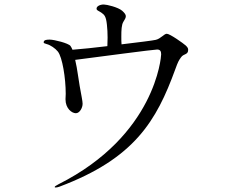

<svg xmlns="http://www.w3.org/2000/svg" viewBox="-20 -795 1040 853"><path d="M805 -593C795 -602 735 -645 721 -645C709 -645 694 -623 672 -618C660 -615 595 -607 520 -598C519 -607 519 -618 519 -633C519 -661 520 -685 528 -698C534 -708 539 -715 539 -723C539 -730 534 -737 523 -747C505 -763 454 -775 441 -775C424 -775 409 -767 409 -757C409 -748 417 -748 430 -739C444 -729 451 -723 455 -685C457 -668 458 -647 458 -628C458 -614 457 -600 457 -590C399 -583 342 -577 302 -574C299 -581 296 -587 293 -591C284 -603 221 -619 201 -619C191 -619 174 -619 174 -607C174 -603 178 -602 188 -599C204 -595 226 -580 237 -566C257 -541 272 -448 272 -378C272 -369 271 -361 271 -354C271 -313 299 -292 317 -292C334 -292 347 -316 347 -334C347 -346 341 -373 334 -413L326 -464C323 -485 319 -508 314 -529C413 -542 664 -575 678 -575C691 -575 696 -568 696 -554C696 -541 670 -193 241 23C228 30 223 33 223 36C223 38 227 38 228 38C232 38 240 36 245 34C577 -91 675 -257 759 -488C771 -521 774 -526 784 -540C796 -558 816 -550 816 -574C816 -582 811 -587 805 -593Z"/></svg>

Font: Shippori Mincho OTF
Style: Regular
Weight: 400
Designer: FONTDASU
Foundry: FONTDASU / Google Inc. / but / Adobe
Version: Version 3.300;hotconv 1.0.109;makeotfexe 2.5.65596